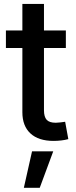

<svg xmlns="http://www.w3.org/2000/svg" viewBox="-20 -692 378 951"><path d="M306.2 -541V-454.1H9.3V-541ZM90.8 -672.4H197.8V-146Q197.8 -113.3 211.2 -98.6Q224.6 -84 256.3 -84Q265.1 -84 279.1 -85.7Q293 -87.4 302.7 -88.9L318.4 -2.9Q302.2 1.5 283 3.7Q263.7 5.9 245.1 5.9Q170.9 5.9 130.9 -31Q90.8 -67.9 90.8 -136.2ZM98.1 238.3 138.7 57.6H243.7L176.8 238.3Z"/></svg>

Font: Inter 17pt Medium
Style: Regular
Weight: 500
Version: Version 4.001;git-66647c0bb